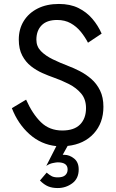

<svg xmlns="http://www.w3.org/2000/svg" viewBox="-20 -730 588 971"><path d="M112 -226Q144 -154 187 -112Q230 -70 295 -70Q355 -70 385 -100.5Q415 -131 415 -183Q415 -228 390.5 -257Q366 -286 328.5 -305Q291 -324 251 -338Q225 -347 194.5 -360.5Q164 -374 137 -395Q110 -416 92.5 -449Q75 -482 75 -530Q75 -583 100 -623.5Q125 -664 170.5 -687Q216 -710 278 -710Q335 -710 376.5 -689.5Q418 -669 447 -635Q476 -601 494 -560L425 -514Q410 -543 388.5 -569.5Q367 -596 337.5 -612.5Q308 -629 269 -629Q217 -629 190.5 -602Q164 -575 164 -529Q164 -495 187 -471.5Q210 -448 247 -430Q284 -412 326 -396Q353 -386 384 -370Q415 -354 442 -330.5Q469 -307 486 -272.5Q503 -238 503 -190Q503 -108 454 -54.5Q405 -1 322 8L297 53H306Q331 53 354.5 71.5Q378 90 378 127Q378 173 345.5 197Q313 221 272 221Q244 221 223.5 212.5Q203 204 182 183L216 143Q230 155 241.5 161Q253 167 272 167Q298 167 310 156Q322 145 322 127Q322 91 272 91Q265 91 247.5 94.5Q230 98 214 109L265 9Q188 1 129.5 -51Q71 -103 40 -183Z"/></svg>

Font: Jost*
Style: Regular
Weight: 400
Version: Version 3.7